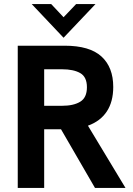

<svg xmlns="http://www.w3.org/2000/svg" viewBox="-20 -921 652 941"><path d="M67 -697H297Q419.5 -697 477.2 -644.2Q535 -591.5 535 -495Q535 -422.5 503.5 -374.8Q472 -327 411 -305L595 0H445.5L279 -287.5H237H196.5V0H67ZM284 -402.5Q340.5 -402.5 373.2 -422.5Q406 -442.5 406 -493.5Q406 -544 373.2 -562.8Q340.5 -581.5 284 -581.5H196.5V-402.5ZM135.5 -901H231L291.5 -836.5L353 -901H448L291.5 -736Z"/></svg>

Font: HK Grotesk
Style: Bold
Weight: 700
Designer: Alfredo Marco Pradil
Foundry: Hanken Design Co.
Version: Version 3.001